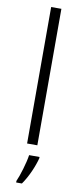

<svg xmlns="http://www.w3.org/2000/svg" viewBox="-107 -796 446 1053"><g transform="rotate(10 116.5 -269.5)"><path d="M145 0V-760H88V0ZM168 68V61H110C104 104 81 180 66 212V221H98C130 176 157 112 168 68Z"/></g></svg>

Font: Noto Sans Telugu Light
Style: Regular
Weight: 300
Designer: Jelle Bosma - Monotype Design Team
Foundry: Monotype Imaging Inc.
Version: Version 2.005